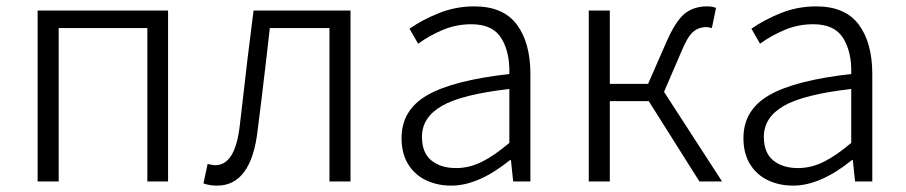

<svg xmlns="http://www.w3.org/2000/svg" viewBox="-20 -569 2840 602"><path d="M507 -536V0H442V-481H164V0H98V-536Z M618 6 631 -55Q647 -51 655 -51Q718 -51 732 -177Q745 -285 757 -392L775 -536H1079V0H1013V-481H826L816 -393Q798 -239 788 -162Q778 -74 746 -30.5Q714 13 661 13Q636 13 618 6Z M1239 -136Q1239 -224 1319.5 -270.5Q1400 -317 1577 -337Q1579 -405 1552 -449Q1525 -493 1458 -493Q1411 -493 1369 -475.5Q1327 -458 1291 -432L1264 -479Q1304 -507 1356.5 -528Q1409 -549 1467 -549Q1558 -549 1600.5 -492Q1643 -435 1643 -337V0H1589L1582 -67H1579Q1480 13 1395 13Q1351 13 1315.5 -4Q1280 -21 1259.5 -54.5Q1239 -88 1239 -136ZM1577 -121V-290Q1428 -273 1365.5 -237Q1303 -201 1303 -140Q1303 -90 1332.5 -66Q1362 -42 1410 -42Q1451 -42 1490.5 -61.5Q1530 -81 1577 -121Z M1892 -536V-306H2012L2068 -434Q2098 -503 2126.5 -526Q2155 -549 2197 -549Q2215 -549 2225 -544L2212 -481Q2210 -482 2208 -482Q2200 -484 2195 -484Q2170 -484 2152.5 -468.5Q2135 -453 2115 -404L2062 -281L2244 0H2173L2014 -252H1892V0H1826V-536Z M2311 -136Q2311 -224 2391.5 -270.5Q2472 -317 2649 -337Q2651 -405 2624 -449Q2597 -493 2530 -493Q2483 -493 2441 -475.5Q2399 -458 2363 -432L2336 -479Q2376 -507 2428.5 -528Q2481 -549 2539 -549Q2630 -549 2672.5 -492Q2715 -435 2715 -337V0H2661L2654 -67H2651Q2552 13 2467 13Q2423 13 2387.5 -4Q2352 -21 2331.5 -54.5Q2311 -88 2311 -136ZM2649 -121V-290Q2500 -273 2437.5 -237Q2375 -201 2375 -140Q2375 -90 2404.5 -66Q2434 -42 2482 -42Q2523 -42 2562.5 -61.5Q2602 -81 2649 -121Z"/></svg>

Font: 寒蝉端黑体 Light
Style: Regular
Weight: 300
Designer: ChillDuanSans {Warren2060}; 
Source Han Sans {Ryoko NISHIZUKA 西塚涼子 (kana, bopomofo & ideographs); Paul D. Hunt (Latin, G
Foundry: ChillType&Adobe
Version: Version 1.300;Glyphs 3.3 (3306)